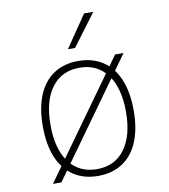

<svg xmlns="http://www.w3.org/2000/svg" viewBox="-92 -917 884 1007"><g transform="rotate(-10 350.0 -414.0)"><path d="M547 -600H592L153 12H108ZM350 12Q274 12 219.5 -24Q165 -60 136.5 -128.5Q108 -197 108 -294Q108 -391 136.5 -459.5Q165 -528 219.5 -564Q274 -600 350 -600Q426 -600 480.5 -564Q535 -528 563.5 -459.5Q592 -391 592 -294Q592 -197 563.5 -128.5Q535 -60 480.5 -24Q426 12 350 12ZM350 -24Q445 -24 498 -95.5Q551 -167 551 -294Q551 -422 498 -493Q445 -564 350 -564Q255 -564 202 -493Q149 -422 149 -294Q149 -166 202 -95Q255 -24 350 -24ZM308 -670 424 -840H473L346 -670Z"/></g></svg>

Font: Martian Mono SemiExpanded Thin
Style: Regular
Weight: 250
Monospace: yes
Version: Version 0.930